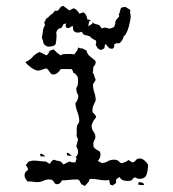

<svg xmlns="http://www.w3.org/2000/svg" viewBox="-20 -620 577 642"><path d="M241 -462Q244 -459 248 -458.5Q252 -458 256 -458L269 -451Q271 -442 276 -436.5Q281 -431 286.5 -427Q292 -423 296 -419.5Q300 -416 300 -412Q300 -404 292 -396Q292 -391 291.5 -386.5Q291 -382 290 -377L295 -369V-366L300 -353L291 -338Q291 -323 295.5 -310.5Q300 -298 300 -284Q296 -276 292.5 -268Q289 -260 289 -251Q289 -243 295 -239Q301 -235 301 -227Q295 -221 291.5 -214Q288 -207 286 -199L289 -185Q293 -180 296 -174.5Q299 -169 299 -163Q299 -156 295.5 -151Q292 -146 292 -139L293 -128Q297 -123 303 -119.5Q309 -116 314 -113Q316 -107 316 -104Q316 -91 307 -82L320 -75Q331 -75 340 -80.5Q349 -86 360 -86Q367 -86 370 -85Q373 -84 375.5 -82Q378 -80 380 -78Q382 -76 387 -74Q393 -76 399 -78.5Q405 -81 410 -85L422 -77Q429 -77 433.5 -83.5Q438 -90 446 -90Q456 -90 463 -83.5Q470 -77 475 -70Q475 -53 470.5 -37.5Q466 -22 445 -22Q443 -22 438 -24Q433 -26 431 -27Q426 -25 424.5 -22.5Q423 -20 421.5 -18.5Q420 -17 417 -16Q414 -15 406 -15Q398 -15 391 -17.5Q384 -20 380 -28Q371 -23 369.5 -21.5Q368 -20 368 -8L357 0L348 -3L345 -18L334 -17Q321 -17 308.5 -19.5Q296 -22 283 -22Q280 -22 278.5 -18.5Q277 -15 277 -13L264 2L252 -4Q249 -9 246.5 -14.5Q244 -20 237 -20Q224 -20 212 -18.5Q200 -17 187 -17Q182 -4 170 -4Q164 -4 160 -12Q156 -20 145 -20Q134 -20 125 -15.5Q116 -11 105 -11Q97 -11 88.5 -12.5Q80 -14 72 -13Q68 -18 65 -23Q62 -28 62 -34Q62 -40 65.5 -44.5Q69 -49 74 -52Q72 -62 66 -68L76 -80Q81 -81 84.5 -82Q88 -83 93 -83Q103 -83 113 -81.5Q123 -80 133 -80L146 -72Q149 -76 152 -80Q155 -84 160 -86Q171 -82 177.5 -81.5Q184 -81 192 -70L212 -80Q219 -77 226 -77H232L236 -90L233 -95Q241 -101 241 -112Q241 -122 235 -130L241 -154L236 -165Q237 -174 236.5 -183Q236 -192 238 -201Q240 -204 242.5 -208Q245 -212 245 -216Q245 -229 239 -245Q233 -261 232 -275Q242 -286 242 -301Q235 -311 235 -326Q241 -333 241 -347Q241 -359 240 -362Q239 -365 231 -374Q225 -375 224 -380.5Q223 -386 219 -389H183Q179 -382 172.5 -376.5Q166 -371 158 -371Q151 -371 146.5 -378.5Q142 -386 137 -391Q129 -391 122 -387.5Q115 -384 107 -384Q98 -384 83.5 -394.5Q69 -405 65 -413Q79 -418 88.5 -429Q98 -440 112 -446Q118 -444 124 -440.5Q130 -437 136 -435Q142 -440 146 -450L159 -455Q164 -450 170 -444.5Q176 -439 183 -435L191 -439Q200 -439 209.5 -439.5Q219 -440 228 -438Q232 -443 236.5 -449Q241 -455 241 -462ZM443 -2V-11Q448 -11 454.5 -9.5Q461 -8 462 -2L456 -1ZM116 -97 114 -105 119 -106 130 -99V-97ZM205 -100 203 -108 208 -109 220 -99H216ZM399 -597 414 -588 416 -585Q414 -580 415.5 -575Q417 -570 417 -565Q417 -560 415 -549.5Q413 -539 410 -528.5Q407 -518 402.5 -509.5Q398 -501 393 -498Q393 -492 386 -482Q379 -472 371 -476L362 -472V-468Q362 -457 354 -457L347 -458Q343 -461 340 -464.5Q337 -468 334 -472L331 -471L329 -459L321 -454L316 -453L307 -458L300 -470L302 -479L300 -485Q295 -487 290 -490Q285 -493 281 -498Q271 -502 265 -502.5Q259 -503 253 -514Q247 -511 239 -511Q230 -511 225 -519L223 -534Q219 -531 214.5 -528.5Q210 -526 205 -526L201 -529L199 -535L202 -542L192 -539Q190 -535 187.5 -530Q185 -525 180 -525L179 -526L171 -519L168 -510Q169 -506 169 -502.5Q169 -499 169 -496Q169 -490 168 -484Q167 -478 166 -472Q162 -467 154.5 -465.5Q147 -464 141 -464Q139 -464 135 -466L136 -465Q128 -470 126 -474.5Q124 -479 123 -487L122 -488L120 -495Q122 -503 123.5 -516Q125 -529 131 -536L130 -537L128 -546L132 -551V-554L135 -558Q141 -561 145 -566Q149 -571 155 -574L164 -584H173Q177 -588 181 -594Q185 -600 192 -600L212 -585L225 -592Q231 -592 237 -585.5Q243 -579 246 -574L249 -575H248L259 -579Q270 -572 272 -555L284 -553L278 -548L275 -532L289 -541L290 -546Q293 -541 300 -539.5Q307 -538 312 -536L321 -524L323 -526L332 -528L347 -524Q352 -526 356.5 -527.5Q361 -529 364 -532L362 -531L366 -542L365 -543Q365 -549 370 -555.5Q375 -562 379 -566L377 -572L381 -579H380L384 -592L387 -595Z"/></svg>

Font: ErikasBuero
Style: Regular
Weight: 400
Designer: Peter Wiegel
Foundry: Peter Wiegel
Version: Version 1.006